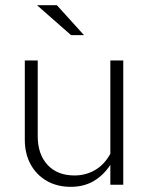

<svg xmlns="http://www.w3.org/2000/svg" viewBox="-20 -715 575 743"><path d="M254 8Q201 8 161 -15Q121 -38 98.5 -79Q76 -120 76 -174V-481H126V-188Q126 -118 164 -77Q202 -36 268 -36Q312 -36 348 -57Q384 -78 407 -120V-481H457V0H407V-77Q380 -36 342 -14Q304 8 254 8ZM255 -579 123 -695H200L305 -579Z"/></svg>

Font: Red Hat Text Light
Style: Regular
Weight: 300
Designer: Pentagram, MCKL
Foundry: Pentagram, MCKL
Version: Version 1.023; ttfautohint (v1.8.3)